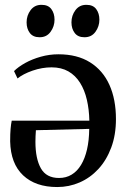

<svg xmlns="http://www.w3.org/2000/svg" viewBox="-20 -763 522 794"><path d="M216.5 10.5Q127 10.5 75.5 -38Q24 -86.5 22 -178.5Q22 -210 23.8 -230Q25.5 -250 28.5 -264H349.5Q348.5 -310.5 339.2 -350.5Q330 -390.5 311 -420.8Q292 -451 262.8 -467.8Q233.5 -484.5 193.5 -484.5Q154 -484.5 114.5 -470.8Q75 -457 52.5 -438.5L38 -469Q55.5 -486.5 84.2 -502.5Q113 -518.5 148.8 -528.5Q184.5 -538.5 221.5 -538.5Q299.5 -538.5 352.5 -505.2Q405.5 -472 432.5 -412Q459.5 -352 459.5 -270.5Q459.5 -205 440 -152.8Q420.5 -100.5 386.8 -64Q353 -27.5 309.2 -8.5Q265.5 10.5 216.5 10.5ZM224 -27Q253.5 -27 276.2 -40.8Q299 -54.5 315 -80.8Q331 -107 339.8 -144.8Q348.5 -182.5 349 -230L128.5 -224.5Q127.5 -212.5 127 -199.5Q126.5 -186.5 126.5 -176.5Q126.5 -107 149 -67Q171.5 -27 224 -27ZM143.5 -609Q116.5 -609 103.2 -626.8Q90 -644.5 90 -670.5Q90 -699 106.5 -721Q123 -743 151 -743H152Q179.5 -743 192.5 -725.2Q205.5 -707.5 205.5 -681.5Q205.5 -654 189.2 -631.5Q173 -609 144.5 -609ZM329 -609Q302 -609 288.8 -626.8Q275.5 -644.5 275.5 -670.5Q275.5 -699 292 -721Q308.5 -743 336.5 -743H337.5Q365 -743 378 -725.2Q391 -707.5 391 -681.5Q391 -654 374.8 -631.5Q358.5 -609 330 -609Z"/></svg>

Font: Merriweather 96pt
Style: Regular
Weight: 400
Version: Version 2.100